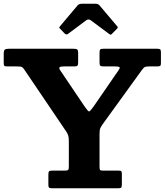

<svg xmlns="http://www.w3.org/2000/svg" viewBox="-25 -1012 885 1032"><path d="M322 -832.5 299.5 -856Q293.5 -861.5 293.5 -863.8Q293.5 -866 298.5 -872L392.5 -983.5Q399.5 -992 419 -992H486.5Q502.5 -992 509.5 -983.5L605.5 -870Q611 -864.5 604 -857.5L577 -830.5Q571.5 -825 569.5 -825.2Q567.5 -825.5 561 -830L463.5 -902.5Q450.5 -912 438.5 -903L340 -829.5Q331.5 -823 322 -832.5ZM235 -17.5V-73.5Q235 -87.5 238.8 -91.2Q242.5 -95 256 -95H324Q338 -95 341.5 -99Q345 -103 345 -117V-251Q345 -272 342 -282.5Q339 -293 331 -305L108 -634.5Q100 -646.5 94.2 -650.8Q88.5 -655 67.5 -655H14.5Q1.5 -655 -1.8 -658.2Q-5 -661.5 -5 -674.5V-723Q-5 -740.5 0.8 -745.2Q6.5 -750 23 -750H369.5Q384.5 -750 389.8 -746.2Q395 -742.5 395 -726.5V-677.5Q395 -663 391.2 -659Q387.5 -655 374 -655H318.5Q299 -655 295 -650Q291 -645 300 -632L432 -436.5Q449 -412 454.2 -413Q459.5 -414 477 -438L610.5 -632Q622 -647.5 617.2 -651.2Q612.5 -655 592 -655H533.5Q518.5 -655 514.2 -658.5Q510 -662 510 -677V-727Q510 -742 513.5 -746Q517 -750 531.5 -750H820Q832 -750 836 -746.5Q840 -743 840 -730.5V-672.5Q840 -660.5 835.8 -657.8Q831.5 -655 819.5 -655H779Q755 -655 749 -649Q743 -643 733.5 -630L528 -346Q519 -333 514.5 -323.8Q510 -314.5 510 -291.5V-117Q510 -102 512.8 -98.5Q515.5 -95 530 -95H612.5Q623.5 -95 626.8 -91.5Q630 -88 630 -77V-20Q630 -6.5 625.8 -3.2Q621.5 0 609 0H254.5Q244 0 239.5 -3Q235 -6 235 -17.5Z"/></svg>

Font: Besley*
Style: Bold
Weight: 700
Designer: Owen Earl
Foundry: indestructible type*
Version: Version 2.000; ttfautohint (v1.8.3)